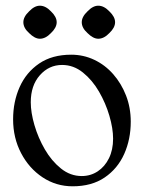

<svg xmlns="http://www.w3.org/2000/svg" viewBox="-20 -643 505 674"><path d="M235 11Q177 11 129.5 -20.5Q82 -52 54 -105.5Q26 -159 26 -224Q26 -286 49 -337.5Q72 -389 117.5 -420Q163 -451 230 -451Q273 -451 311 -433Q349 -415 377.5 -382.5Q406 -350 422.5 -307.5Q439 -265 439 -216Q439 -154 416 -102.5Q393 -51 347.5 -20Q302 11 235 11ZM267 -25Q298 -25 323 -41.5Q348 -58 362.5 -87.5Q377 -117 377 -156Q377 -192 364 -236.5Q351 -281 327.5 -321.5Q304 -362 271 -388.5Q238 -415 198 -415Q152 -415 120 -379Q88 -343 88 -284Q88 -248 101 -203.5Q114 -159 137.5 -118.5Q161 -78 194 -51.5Q227 -25 267 -25ZM120 -623Q140 -623 159 -603Q179 -584 179 -565Q179 -546 159 -527Q140 -507 120 -507Q102 -507 82 -527Q62 -545 62 -565Q62 -584 82 -603Q101 -623 120 -623ZM325 -623Q345 -623 364 -603Q384 -584 384 -565Q384 -546 364 -527Q345 -507 325 -507Q307 -507 287 -527Q267 -545 267 -565Q267 -584 287 -603Q306 -623 325 -623Z"/></svg>

Font: Young Serif Light
Style: Regular
Weight: 300
Designer: Bastien Sozeau
Foundry: NBR — Bastien Sozeau
Version: Version 5.001